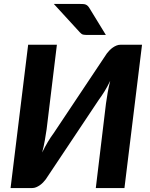

<svg xmlns="http://www.w3.org/2000/svg" viewBox="-20 -952 759 972"><path d="M33.5 0ZM521 -681.5Q527 -689.5 534.5 -697.2Q542 -705 551 -711.2Q560 -717.5 569.8 -721.5Q579.5 -725.5 590 -725.5H699L610 0H465L516.5 -428Q520 -454 525 -482.5Q530 -511 538 -543Q524.5 -514.5 509.5 -490.2Q494.5 -466 481 -448L211.5 -44Q205.5 -36 198 -28.2Q190.5 -20.5 181.5 -14.2Q172.5 -8 162.8 -4Q153 0 142.5 0H33.5L122.5 -725.5H268L216 -297.5Q212 -271 207 -241.8Q202 -212.5 193.5 -180Q207.5 -209 222.5 -234Q237.5 -259 251.5 -277.5ZM384.5 -932Q394.5 -932 401.5 -931.5Q408.5 -931 414 -928.8Q419.5 -926.5 424 -922.2Q428.5 -918 433 -910.5L516 -775H424Q409 -775 401 -776.8Q393 -778.5 384.5 -788L252.5 -932Z"/></svg>

Font: Lato Heavy
Style: Italic
Weight: 800
Italic angle: -7°
Designer: Lukasz Dziedzic
Foundry: tyPoland Lukasz Dziedzic
Version: Version 2.007; 2014-02-27